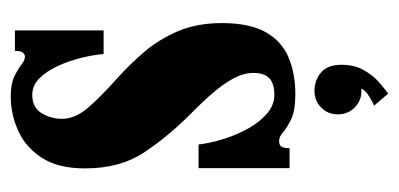

<svg xmlns="http://www.w3.org/2000/svg" viewBox="-217 -355 760 366"><g transform="rotate(-90 163.0 -172.0)"><path d="M166.5 11Q135.5 11 119.2 3.2Q103 -4.5 94.2 -12.2Q85.5 -20 77 -20Q69 -20 66.2 -15Q63.5 -10 63.5 0H25.5V-173.5H70.5Q73.5 -149 81.8 -123.5Q90 -98 102.2 -76.8Q114.5 -55.5 130.5 -42.2Q146.5 -29 165 -29Q179.5 -29 188.8 -33.2Q198 -37.5 202.5 -46.2Q207 -55 207 -68.5Q207 -87 197 -106Q187 -125 169.2 -145.8Q151.5 -166.5 128 -189.5Q85 -232.5 55 -278Q25 -323.5 25 -390Q25 -441 45 -472Q65 -503 96.5 -517.2Q128 -531.5 162.5 -531.5Q186 -531.5 200 -524.8Q214 -518 222.8 -511.2Q231.5 -504.5 238 -504.5Q242.5 -504.5 245.8 -508.5Q249 -512.5 249 -523.5H288V-354.5H243Q241.5 -373.5 235.8 -397Q230 -420.5 220.2 -441.8Q210.5 -463 196.8 -476.8Q183 -490.5 165 -490.5Q141 -490.5 130.2 -472.5Q119.5 -454.5 119.5 -434Q119.5 -408.5 140.8 -384Q162 -359.5 198.5 -327Q223.5 -304.5 247.2 -276.8Q271 -249 286.5 -212.8Q302 -176.5 302 -129Q302 -76 284.5 -45.2Q267 -14.5 236.2 -1.8Q205.5 11 166.5 11ZM167.5 188 144.5 161Q149.5 159.5 161.5 152.2Q173.5 145 177.5 136.5Q176.5 137 172.5 137Q154 137 141 124Q128 111 128 92Q128 73 141 60.2Q154 47.5 172.5 47.5Q193 47.5 207.8 60Q222.5 72.5 222.5 98.5Q222.5 123.5 212.5 141.2Q202.5 159 189.5 170.2Q176.5 181.5 167.5 188Z"/></g></svg>

Font: Imbue Thin 10pt Black
Style: Regular
Weight: 900
Version: Version 1.102